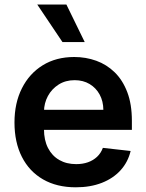

<svg xmlns="http://www.w3.org/2000/svg" viewBox="-20 -799 633 830"><path d="M307.5 10.7Q225.5 10.7 166 -23.6Q106.5 -57.9 74.6 -120.9Q42.6 -183.9 42.6 -269.5Q42.6 -353.7 74.8 -417.4Q106.9 -481.2 164.8 -516.9Q222.7 -552.6 300.8 -552.6Q351.2 -552.6 396.1 -536.4Q441.1 -520.2 475.7 -486.5Q510.3 -452.8 530.2 -400.7Q550.1 -348.7 550.1 -277V-237.6H103V-324.2H426.8Q426.5 -361.2 410.9 -390.1Q395.2 -419 367.4 -435.7Q339.5 -452.4 302.6 -452.4Q263.1 -452.4 233.3 -433.4Q203.5 -414.4 187 -383.7Q170.5 -353 170.1 -316.4V-240.8Q170.1 -193.2 187.5 -159.3Q204.9 -125.4 236.2 -107.4Q267.4 -89.5 309.3 -89.5Q337.4 -89.5 360.1 -97.5Q382.8 -105.5 399.5 -121.1Q416.2 -136.7 424.7 -159.8L544.7 -146.3Q533.4 -98.7 501.6 -63.4Q469.8 -28.1 420.5 -8.7Q371.1 10.7 307.5 10.7ZM250 -617.2 141 -779.5H267L346.2 -617.2Z"/></svg>

Font: InterMG SemiBold
Style: Regular
Weight: 600
Designer: Rasmus Andersson
Foundry: rsms
Version: Version 3.019;December 26, 2023;FontCreator 15.0.0.2955 64-b